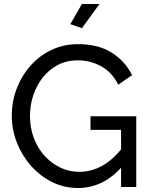

<svg xmlns="http://www.w3.org/2000/svg" viewBox="-20 -936 754 961"><path d="M39 -357Q39 -429 64 -493.5Q89 -558 133.5 -608Q178 -658 238.5 -686.5Q299 -715 370 -715Q473 -715 540 -672Q607 -629 641 -560L572 -512Q541 -574 487 -604Q433 -634 368 -634Q314 -634 270 -611Q226 -588 194.5 -548.5Q163 -509 146.5 -459Q130 -409 130 -355Q130 -298 148.5 -247.5Q167 -197 201 -158.5Q235 -120 280 -98Q325 -76 377 -76Q438 -76 493 -107Q548 -138 597 -202V-109Q501 5 370 5Q300 5 239.5 -25.5Q179 -56 134 -107.5Q89 -159 64 -223.5Q39 -288 39 -357ZM586 -286H433V-354H662V0H586ZM390 -795 332 -815 390 -916H478Z"/></svg>

Font: YasnoRaleway Medium
Style: Regular
Weight: 500
Designer: Matt McInerney, Pablo Impallari, Rodrigo Fuenzalida
Foundry: Matt McInerney, Pablo Impallari, Rodrigo Fuenzalida
Version: Version 4.026